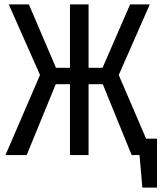

<svg xmlns="http://www.w3.org/2000/svg" viewBox="-20 -709 738 878"><path d="M648 -75H698V149H631L618 0H582L450 -324H385V0H300V-324H235L102 0H5L163 -366L20 -689H112L236 -399H300V-689H385V-399H449L575 -689H665L523 -366Z"/></svg>

Font: Fira Sans Extra Condensed
Style: Regular
Weight: 400
Width: 1
Designer: Carrois Corporate & Edenspiekermann AG
Foundry: Carrois Corporate GbR & Edenspiekermann AG
Version: Version 4.203